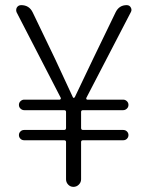

<svg xmlns="http://www.w3.org/2000/svg" viewBox="-20 -728 574 748"><path d="M237.3 -29.3V-174.8Q237.3 -181.6 229.5 -181.6H74.2Q65.4 -181.6 59.6 -187.5Q53.7 -193.4 53.7 -201.7Q53.7 -210 59.6 -215.8Q65.4 -221.7 74.2 -221.7H229.5Q237.3 -221.7 237.3 -229.5V-292Q237.3 -298.8 229.5 -298.8H74.2Q66.4 -298.8 60.1 -304.7Q53.7 -310.5 53.7 -319.3Q53.7 -328.1 60.1 -334Q66.4 -339.8 74.2 -339.8H212.9Q214.8 -339.8 216.3 -342.3Q217.8 -344.7 216.8 -346.7L44.9 -679.7Q43 -684.6 43 -688.5Q43 -694.3 45.9 -699.2Q51.8 -708 62.5 -708Q93.8 -708 107.4 -679.7L194.3 -499Q239.3 -402.3 263.7 -349.6Q264.6 -346.7 267.1 -346.7Q269.5 -346.7 271.5 -349.6Q327.1 -466.8 342.8 -499L430.7 -680.7Q444.3 -708 473.6 -708Q484.4 -708 489.3 -699.2Q492.2 -694.3 492.2 -689.5Q492.2 -685.5 490.2 -681.6L316.4 -346.7Q315.4 -344.7 316.4 -342.3Q317.4 -339.8 320.3 -339.8H460Q467.8 -339.8 474.1 -334Q480.5 -328.1 480.5 -319.3Q480.5 -310.5 474.1 -304.7Q467.8 -298.8 460 -298.8H303.7Q295.9 -298.8 295.9 -292V-229.5Q295.9 -221.7 303.7 -221.7H460Q468.8 -221.7 474.6 -215.8Q480.5 -210 480.5 -201.7Q480.5 -193.4 474.6 -187.5Q468.8 -181.6 460 -181.6H303.7Q295.9 -181.6 295.9 -174.8V-29.3Q295.9 -17.6 287.1 -8.8Q278.3 0 266.1 0Q253.9 0 245.6 -8.8Q237.3 -17.6 237.3 -29.3Z"/></svg>

Font: Gen Jyuu Gothic Light
Style: Regular
Weight: 200
Designer: [Source Han Sans]
Ryoko NISHIZUKA  (kana & ideographs); Paul D. Hunt (Latin, Greek & Cyrillic); Wenlong ZHANG  (bopomofo
Version: Version 1.002.20150607